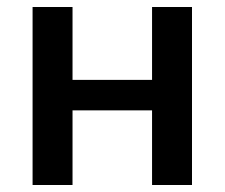

<svg xmlns="http://www.w3.org/2000/svg" viewBox="-20 -528 641 548"><path d="M414 0V-213H187V0H73V-508H187V-300H414V-508H528V0Z"/></svg>

Font: CST
Style: Medium
Weight: 500
Version: Version 1.00